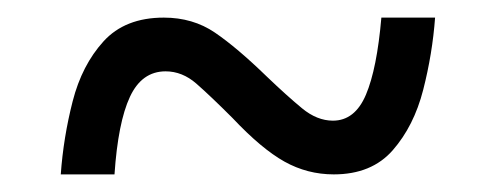

<svg xmlns="http://www.w3.org/2000/svg" viewBox="-20 -466 550 218"><path d="M49 -268Q52 -310 62.5 -351Q73 -392 97.5 -419Q122 -446 166 -446Q199 -446 224 -429Q249 -412 283 -379Q306 -357 323 -343Q340 -329 358 -329Q383 -329 395.5 -358.5Q408 -388 413 -446H474Q471 -405 460.5 -364Q450 -323 426 -295.5Q402 -268 359 -268Q329 -268 303 -282.5Q277 -297 244 -332Q219 -357 203 -371Q187 -385 168 -385Q141 -385 127.5 -356Q114 -327 110 -268Z"/></svg>

Font: Noto Serif SemiCondensed Medium
Style: Italic
Weight: 500
Width: 4
Italic angle: -12°
Designer: Monotype Design Team
Foundry: Monotype Imaging Inc.
Version: Version 2.013